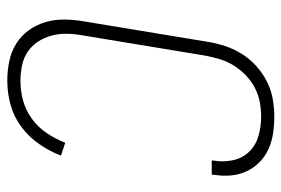

<svg xmlns="http://www.w3.org/2000/svg" viewBox="-146 -638 791 540"><g transform="rotate(90 250.0 -367.5)"><path d="M207 8Q179 8 152 2.5Q125 -3 102.5 -17Q80 -31 64.5 -52.5Q49 -74 41.5 -100Q34 -126 34.5 -154Q35 -182 40 -210L97 -555Q101 -580 109 -604.5Q117 -629 131 -651.5Q145 -674 165 -692Q185 -710 208.5 -722Q232 -734 257.5 -738.5Q283 -743 307 -743Q331 -743 354.5 -739.5Q378 -736 399 -726.5Q420 -717 436 -701Q452 -685 461.5 -664.5Q471 -644 473 -620.5Q475 -597 471 -573Q471 -571 471 -570Q471 -569 470 -567H431Q431 -568 431 -569Q431 -570 431 -572Q436 -600 430 -627Q424 -654 406 -672.5Q388 -691 361.5 -698.5Q335 -706 307 -706Q287 -706 266 -702Q245 -698 226 -688Q207 -678 191 -662.5Q175 -647 163.5 -628.5Q152 -610 146 -590Q140 -570 136 -549L79 -204Q75 -182 74.5 -160Q74 -138 79.5 -117Q85 -96 96.5 -78.5Q108 -61 125 -49.5Q142 -38 163.5 -33.5Q185 -29 207 -29Q235 -29 262.5 -36.5Q290 -44 314 -61.5Q338 -79 354.5 -104Q371 -129 381 -155L417 -143Q405 -111 384.5 -81.5Q364 -52 335.5 -31Q307 -10 273.5 -1Q240 8 207 8Z"/></g></svg>

Font: Iosevka SS04 Extralight
Style: Italic
Weight: 200
Italic angle: -9°
Monospace: yes
Designer: Belleve Invis
Foundry: Belleve Invis
Version: Version 19.0.0; ttfautohint (v1.8.4)